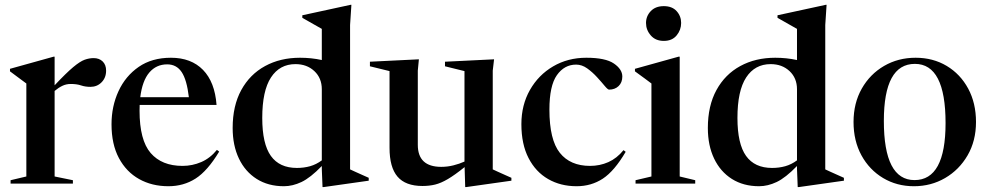

<svg xmlns="http://www.w3.org/2000/svg" viewBox="-20 -763 4110 798"><path d="M369 -521.5Q392.5 -521.5 406.8 -507.5Q421 -493.5 421 -469.5Q421 -440 402.2 -421Q383.5 -402 356 -402Q334.5 -402 316.8 -408Q299 -414 274 -414Q255 -414 239 -406.2Q223 -398.5 207 -385V-29.5L283 -14V0H24V-14L89.5 -29.5V-416Q80 -423.5 64.5 -434.5Q49 -445.5 21.5 -466.5V-477L203 -527.5H207V-408.5Q255.5 -460 284.2 -484Q313 -508 332 -514.8Q351 -521.5 369 -521.5Z M690.5 -523Q774.5 -523 823.8 -472.5Q873 -422 880 -327H560.5Q560 -315.5 560 -303Q560 -180.5 606.2 -127Q652.5 -73.5 738.5 -73.5Q779.5 -73.5 816.5 -89.5Q853.5 -105.5 881.5 -140L891 -133Q842.5 -52.5 792.8 -20.8Q743 11 680 11Q611.5 11 558.2 -18.8Q505 -48.5 474.2 -106Q443.5 -163.5 443.5 -246.5Q443.5 -321 472.5 -384Q501.5 -447 556.5 -485Q611.5 -523 690.5 -523ZM675 -495.5Q629.5 -495.5 600.5 -461.5Q571.5 -427.5 563 -359H765Q756.5 -431.5 735 -463.5Q713.5 -495.5 675 -495.5Z M1512.5 -12 1325.5 14.5H1320.5L1317.5 -60.5V-73Q1270 -24 1233 -6.5Q1196 11 1160 11Q1095 11 1047 -19.2Q999 -49.5 973 -104Q947 -158.5 947 -231Q947 -323.5 982.8 -388.8Q1018.5 -454 1081.8 -488.5Q1145 -523 1227 -523Q1274 -523 1317.5 -513.5V-643Q1308.5 -648 1283 -662.5Q1257.5 -677 1236.5 -689V-699.5L1437 -743H1440.5L1435 -659V-59Q1441 -56 1455.5 -49.5Q1470 -43 1486 -35.8Q1502 -28.5 1512.5 -24ZM1317.5 -392Q1317.5 -438.5 1286.5 -467.5Q1255.5 -496.5 1208 -496.5Q1142.5 -496.5 1106.2 -441Q1070 -385.5 1070 -273Q1070 -165 1105.8 -115Q1141.5 -65 1214 -65Q1243 -65 1268.8 -72.2Q1294.5 -79.5 1317.5 -96.5Z M1716.5 -161Q1716.5 -69.5 1814 -69.5Q1840 -69.5 1864.8 -75.8Q1889.5 -82 1910.5 -91.5V-467.5L1829.5 -487.5V-506.5L2033.5 -516.5L2028 -469.5V-59Q2034 -56 2048.5 -49.5Q2063 -43 2079 -35.8Q2095 -28.5 2105.5 -24V-12L1918 14.5H1913.5L1911 -68.5Q1870 -35.5 1841.5 -18.8Q1813 -2 1788.8 4Q1764.5 10 1736 10Q1665.5 10 1632.2 -28.8Q1599 -67.5 1599 -148.5V-467.5L1517.5 -487.5V-506.5L1721 -516.5L1716.5 -469.5Z M2417 -523Q2496.5 -523 2531.5 -499Q2566.5 -475 2566.5 -445Q2566.5 -420 2551 -405.2Q2535.5 -390.5 2511.5 -390.5Q2506 -390.5 2493 -406.2Q2480 -422 2461.2 -442.5Q2442.5 -463 2420.5 -478.8Q2398.5 -494.5 2374.5 -494.5Q2325.5 -494.5 2294.5 -450.5Q2263.5 -406.5 2263.5 -307.5Q2263.5 -182 2306.8 -127.8Q2350 -73.5 2432.5 -73.5Q2473 -73.5 2508.5 -89.2Q2544 -105 2571.5 -139L2580.5 -132Q2533.5 -52 2485.5 -20.5Q2437.5 11 2376.5 11Q2310 11 2258.2 -18.8Q2206.5 -48.5 2176.8 -106Q2147 -163.5 2147 -247Q2147 -326.5 2182.5 -389Q2218 -451.5 2279 -487.2Q2340 -523 2417 -523Z M2739 -593Q2704.5 -593 2684.8 -615.8Q2665 -638.5 2665 -667.5Q2665 -696 2684.8 -716.8Q2704.5 -737.5 2739 -737.5Q2773.5 -737.5 2792.2 -716.8Q2811 -696 2811 -667.5Q2811 -638.5 2792.2 -615.8Q2773.5 -593 2739 -593ZM2805 -527.5V-29.5L2869.5 -14V0H2621.5V-14L2687.5 -29.5V-416Q2679.5 -422.5 2660.8 -436Q2642 -449.5 2619 -466.5V-477L2800.5 -527.5Z M3487.5 -12 3300.5 14.5H3295.5L3292.5 -60.5V-73Q3245 -24 3208 -6.5Q3171 11 3135 11Q3070 11 3022 -19.2Q2974 -49.5 2948 -104Q2922 -158.5 2922 -231Q2922 -323.5 2957.8 -388.8Q2993.5 -454 3056.8 -488.5Q3120 -523 3202 -523Q3249 -523 3292.5 -513.5V-643Q3283.5 -648 3258 -662.5Q3232.5 -677 3211.5 -689V-699.5L3412 -743H3415.5L3410 -659V-59Q3416 -56 3430.5 -49.5Q3445 -43 3461 -35.8Q3477 -28.5 3487.5 -24ZM3292.5 -392Q3292.5 -438.5 3261.5 -467.5Q3230.5 -496.5 3183 -496.5Q3117.5 -496.5 3081.2 -441Q3045 -385.5 3045 -273Q3045 -165 3080.8 -115Q3116.5 -65 3189 -65Q3218 -65 3243.8 -72.2Q3269.5 -79.5 3292.5 -96.5Z M3778.5 11Q3707.5 11 3650.5 -23Q3593.5 -57 3560.5 -117.2Q3527.5 -177.5 3527.5 -256Q3527.5 -334.5 3561.8 -394.8Q3596 -455 3654.5 -489Q3713 -523 3785.5 -523Q3858 -523 3914.8 -489Q3971.5 -455 4004 -394.8Q4036.5 -334.5 4036.5 -256Q4036.5 -177.5 4001.5 -117.2Q3966.5 -57 3908 -23Q3849.5 11 3778.5 11ZM3781 -14.5Q3910 -14.5 3910 -251.5Q3910 -497.5 3782.5 -497.5Q3653.5 -497.5 3653.5 -260.5Q3653.5 -14.5 3781 -14.5Z"/></svg>

Font: Newsreader 72pt Medium
Style: Regular
Weight: 500
Designer: Hugues Gentile
Foundry: Production Type
Version: Version 1.003; ttfautohint (v1.8.3)